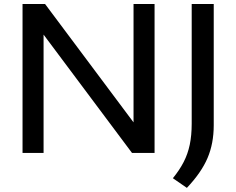

<svg xmlns="http://www.w3.org/2000/svg" viewBox="-20 -760 1174 954"><path d="M92 0V-740H204L643.5 -152V-740H748V0H636L196.5 -588V0ZM908.5 173.5 839 125.5Q872 85 892.5 45.2Q913 5.5 922.8 -40.8Q932.5 -87 932.5 -146V-740H1042V-137.5Q1042 -47 1011.2 25.2Q980.5 97.5 908.5 173.5Z"/></svg>

Font: Encode Sans Expanded Medium
Style: Regular
Weight: 500
Width: 7
Designer: Multiple Designers
Foundry: Impallari Type
Version: Version 3.000; ttfautohint (v1.8.3) -l 8 -r 50 -G 200 -x 14 